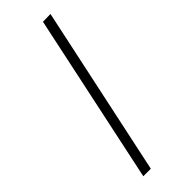

<svg xmlns="http://www.w3.org/2000/svg" viewBox="-301 -741 993 993"><g transform="rotate(-45 195.5 -244.5)"><path d="M75 222 273 -710 329 -711 130 222Z"/></g></svg>

Font: Ysabeau Office
Style: Italic
Weight: 400
Italic angle: -12°
Designer: Christian Thalmann (Catharsis Fonts)
Version: Version 2.001;gftools[0.9.30]; featfreeze: tnum,lnum,ss02